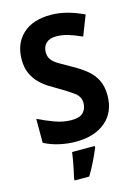

<svg xmlns="http://www.w3.org/2000/svg" viewBox="-138 -864 780 1092"><g transform="rotate(-15 252.0 -317.5)"><path d="M467 -265Q467 -167 402.5 -111.5Q338 -56 226 -56Q179 -56 131 -66.5Q83 -77 41 -99V-240Q88 -217 137 -199Q186 -181 234 -181Q283 -181 303.5 -203Q324 -225 324 -258Q324 -296 289.5 -321Q255 -346 203 -376Q182 -388 155.5 -404.5Q129 -421 104.5 -445Q80 -469 64 -503.5Q48 -538 48 -586Q48 -680 107 -735Q166 -790 272 -790Q319 -790 365.5 -778Q412 -766 466 -741L420 -623Q373 -644 339 -654Q305 -664 270 -664Q232 -664 211.5 -644Q191 -624 191 -592Q191 -566 203.5 -548.5Q216 -531 242.5 -515Q269 -499 309 -477Q359 -450 394.5 -421Q430 -392 448.5 -354.5Q467 -317 467 -265ZM322 5Q308 39 289 78Q270 117 247 155H161V142Q168 114 176.5 70.5Q185 27 189 -5H322Z"/></g></svg>

Font: Noto Sans Malayalam UI SemiCondensed
Style: Bold
Weight: 700
Width: 4
Designer: Jelle Bosma - Monotype Design Team
Foundry: Monotype Imaging Inc.
Version: Version 2.104; ttfautohint (v1.8.4.7-5d5b)